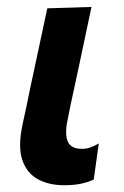

<svg xmlns="http://www.w3.org/2000/svg" viewBox="-20 -522 358 554"><path d="M165.5 12.5Q121 12.5 89 -5Q57 -22.5 44.2 -61Q31.5 -99.5 45 -162.5Q52.5 -197.5 57.8 -222Q63 -246.5 68.5 -274Q83 -341.5 94 -393Q105 -444.5 116.5 -498L244 -502Q225.5 -414.5 209.8 -340.5Q194 -266.5 183 -216L175 -176Q166.5 -136.5 175.2 -114.5Q184 -92.5 216.5 -92.5Q228 -92.5 239 -96Q250 -99.5 265 -108L250.5 -4Q235 3.5 214 8Q193 12.5 165.5 12.5Z"/></svg>

Font: Commissioner SemiBold
Style: Italic
Weight: 600
Italic angle: -12°
Designer: Kostas Bartsokas
Foundry: Kostas Bartsokas
Version: Version 1.000; ttfautohint (v1.8.3)